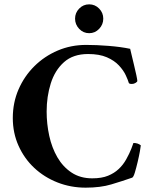

<svg xmlns="http://www.w3.org/2000/svg" viewBox="-20 -858 698 885"><path d="M326 -772Q326 -799 345 -818.5Q364 -838 391 -838Q418 -838 437 -818.5Q456 -799 456 -772Q456 -745 437 -725Q418 -705 391 -705Q364 -705 345 -725Q326 -745 326 -772ZM377 -651Q425 -651 481 -646.5Q537 -642 580 -633Q581 -629 586 -607.5Q591 -586 597.5 -559.5Q604 -533 608.5 -511.5Q613 -490 613 -485Q613 -481 605 -476Q597 -471 588 -471Q584 -471 580.5 -471.5Q577 -472 574 -475Q570 -489 559.5 -511.5Q549 -534 528 -556.5Q507 -579 472.5 -594Q438 -609 386 -609Q317 -609 275 -571.5Q233 -534 214 -473.5Q195 -413 195 -344Q195 -287 207 -232Q219 -177 244.5 -133Q270 -89 310 -62.5Q350 -36 405 -36Q449 -36 478 -48Q507 -60 526 -78Q547 -97 562 -124Q577 -151 585.5 -173Q594 -195 595 -199Q616 -199 629 -188Q629 -184 625 -161.5Q621 -139 614.5 -111.5Q608 -84 601.5 -62.5Q595 -41 589 -39Q543 -23 493 -8Q443 7 375 7Q306 7 245 -17Q184 -41 138 -84Q92 -127 65.5 -186Q39 -245 39 -314Q39 -385 65.5 -446Q92 -507 138.5 -553Q185 -599 246 -625Q307 -651 377 -651Z"/></svg>

Font: Amiri
Style: Bold
Weight: 700
Designer: Khaled Hosny
Version: Version 0.113